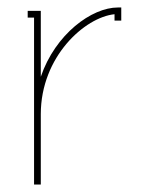

<svg xmlns="http://www.w3.org/2000/svg" viewBox="-20 -493 379 513"><path d="M295 -473C225 -473 128 -402 89 -288V-464H54V-446H71V0H89V-188C89 -342 207 -447 286 -455V-438H304V-473Z"/></svg>

Font: Rawengulk
Style: Light
Weight: 300
Version: Version 0.9